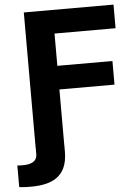

<svg xmlns="http://www.w3.org/2000/svg" viewBox="-82 -774 750 1027"><g transform="rotate(-5 293.0 -261.0)"><path d="M85.6 0V33C85.6 75.3 49.7 86.3 9.9 86.3C1.4 86.3 -11.4 86.6 -20.6 85.2V201C0.4 204.5 27.7 204.5 41.5 204.5C147 204.5 239.3 174 239.3 33.4V0H239V-300.4H534.8V-427.2H239V-600.5H566.8V-727.3H85.2V0Z"/></g></svg>

Font: Margiela Sans
Style: Bold
Weight: 700
Designer: Stefan Endress, Andreas Faust
Version: Version 1.100;FEAKit 1.0